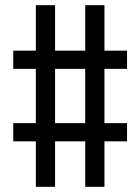

<svg xmlns="http://www.w3.org/2000/svg" viewBox="-20 -737 540 739"><path d="M118 -18V-193H31V-263H118V-472H31V-542H118V-717H192V-542H308V-717H382V-542H469V-472H382V-263H469V-193H382V-18H308V-193H192V-18ZM192 -263H308V-472H192Z"/></svg>

Font: Iosevka
Style: Regular
Weight: 400
Monospace: yes
Designer: Belleve Invis
Foundry: Belleve Invis
Version: Version 33.2.3; ttfautohint (v1.8.4)